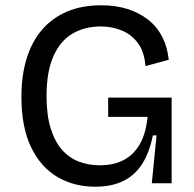

<svg xmlns="http://www.w3.org/2000/svg" viewBox="-20 -693 734 726"><path d="M340 13Q259 13 196 -24.5Q133 -62 97 -137.5Q61 -213 61 -327Q61 -407 80.5 -471Q100 -535 138.5 -580Q177 -625 233 -649Q289 -673 363 -673Q418 -673 462 -659Q506 -645 539.5 -619Q573 -593 593 -554.5Q613 -516 618 -467L530 -443Q526 -497 501.5 -530Q477 -563 440 -578Q403 -593 361 -593Q301 -593 254.5 -566Q208 -539 182 -480.5Q156 -422 156 -329Q156 -257 172 -206.5Q188 -156 215.5 -125.5Q243 -95 279.5 -81.5Q316 -68 357 -68Q410 -68 448 -88Q486 -108 509 -148.5Q532 -189 538 -251H389V-324H629V-225V0H554L572 -181H558Q545 -116 517.5 -73Q490 -30 446 -8.5Q402 13 340 13Z"/></svg>

Font: Bricolage Grotesque 20pt
Style: Regular
Weight: 400
Version: Version 1.001;gftools[0.9.33.dev8+g029e19f]